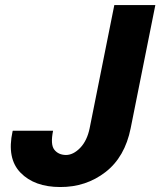

<svg xmlns="http://www.w3.org/2000/svg" viewBox="-20 -731 636 761"><path d="M218.8 10.3Q116.7 10.3 61.5 -46.4Q6.3 -103 29.8 -210.4L30.8 -212.9H190.4Q179.2 -158.2 195.3 -137.7Q211.4 -117.2 241.2 -116.7Q270.5 -116.7 297.9 -145Q325.2 -173.3 335.4 -223.1L433.1 -710.9H595.7L498 -223.1Q475.1 -108.4 397.9 -48.8Q320.8 10.7 218.8 10.3Z"/></svg>

Font: Roboto-BlackItalic
Style: Italic
Weight: 900
Italic angle: -12°
Designer: Google
Version: Version 1.100141; 2013